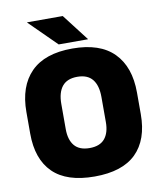

<svg xmlns="http://www.w3.org/2000/svg" viewBox="-92 -900 830 990"><g transform="rotate(-10 323.5 -405.0)"><path d="M323.5 16.5Q178 16.5 106 -54.2Q34 -125 34 -259V-372Q34 -506.5 106.5 -580Q179 -653.5 323.5 -653.5Q468 -653.5 540.5 -580Q613 -506.5 613 -372V-259Q613 -125 541 -54.2Q469 16.5 323.5 16.5ZM323.5 -132.5Q377 -132.5 402.8 -163.2Q428.5 -194 428.5 -250V-381.5Q428.5 -441.5 402.8 -473.5Q377 -505.5 323.5 -505.5Q270 -505.5 244.2 -473.5Q218.5 -441.5 218.5 -381.5V-250Q218.5 -194 244.2 -163.2Q270 -132.5 323.5 -132.5ZM304.5 -827 411.5 -688V-686.5H258.5L118 -825.5V-827Z"/></g></svg>

Font: Anek Odia Medium ExtraBold
Style: Regular
Weight: 800
Version: Version 1.003